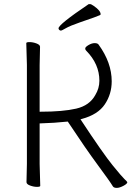

<svg xmlns="http://www.w3.org/2000/svg" viewBox="-20 -900 653 935"><path d="M412 -880Q414 -880 419 -880Q424 -880 437 -871Q470 -848 470 -831Q470 -827 466 -826Q457 -821 369 -791Q320 -774 300.5 -762.5Q281 -751 276.5 -751Q272 -751 268.5 -754.5Q265 -758 265 -762Q265 -781 412 -880ZM111 -102V-584L108 -690Q108 -695 124 -695Q140 -695 157.5 -688.5Q175 -682 175 -672L173 -583V-356H178Q286 -356 351 -371Q416 -386 444 -437Q464 -470 464 -507Q464 -588 400 -653Q395 -657 395 -664Q395 -671 411 -680.5Q427 -690 441 -690Q455 -690 460 -683Q524 -595 524 -504Q524 -442 490.5 -392Q457 -342 379 -321L372 -319Q482 -152 528.5 -95Q575 -38 586.5 -27.5Q598 -17 600 -13Q600 -5 581 5Q562 15 548.5 15Q535 15 530 8Q515 -17 456.5 -96Q398 -175 310 -308Q245 -301 173 -299V-101L176 5Q176 10 160 10Q144 10 126.5 3.5Q109 -3 109 -13Z"/></svg>

Font: Moon Stars Kai T Light
Style: Regular
Weight: 300
Designer: GuiWonder
Version: Version 1.101